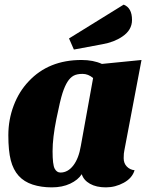

<svg xmlns="http://www.w3.org/2000/svg" viewBox="-20 -789 668 829"><path d="M514 -769Q550 -755 550 -703Q550 -659 508 -631Q473 -607 422 -598L299 -575L278 -623ZM104 -438Q190 -530 332 -530Q383 -530 420 -513L591 -530L517 -140Q514 -128 514 -106Q514 -84 527.5 -70Q541 -56 561 -54Q551 -20 514.5 0Q478 20 437 20Q396 20 368.5 4.5Q341 -11 333 -37Q317 -12 283 4Q249 20 203.5 20Q158 20 121 8Q84 -4 60.5 -30Q37 -56 26.5 -97Q16 -138 16 -205Q16 -272 39 -333Q62 -394 104 -438ZM241 -44Q273 -44 296.5 -74.5Q320 -105 329 -159L382 -452Q361 -470 336.5 -470Q312 -470 297.5 -462Q283 -454 271.5 -436Q260 -418 250 -387.5Q240 -357 223.5 -275.5Q207 -194 207 -136Q207 -78 216 -61Q225 -44 241 -44Z"/></svg>

Font: Sansita One
Style: Regular
Weight: 400
Version: Version 1.002